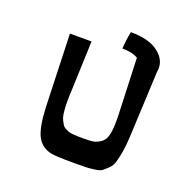

<svg xmlns="http://www.w3.org/2000/svg" viewBox="-166 -1180 1386 1359"><g transform="rotate(20 527.0 -501.0)"><path d="M864 -846Q866 -822 862 -804L839 -310Q836 -243 827.5 -194Q819 -145 809.5 -111Q800 -77 777 -55Q754 -33 738.5 -21Q723 -9 685 -4Q647 1 623.5 2Q600 3 546 3Q532 3 525 3Q394 3 355 -5Q277 -22 244 -94Q213 -163 208 -310L190 -848H353L337 -423Q336 -383 337.5 -351.5Q339 -320 342.5 -296Q346 -272 355 -254Q364 -236 371.5 -224Q379 -212 394.5 -204Q410 -196 420 -192Q430 -188 451.5 -186Q473 -184 486 -183.5Q499 -183 525 -183Q582 -183 607.5 -187Q633 -191 663.5 -212.5Q694 -234 703.5 -285Q713 -336 710 -423L694 -848H696Q653 -876 575 -876Q579 -941 592 -1005Q718 -1005 787 -959.5Q856 -914 864 -848Z"/></g></svg>

Font: OpenDyslexic
Style: Regular
Weight: 400
Designer: Abbie Gonzalez
Version: Version 0.920;hotconv 1.0.109;makeotfexe 2.5.65596